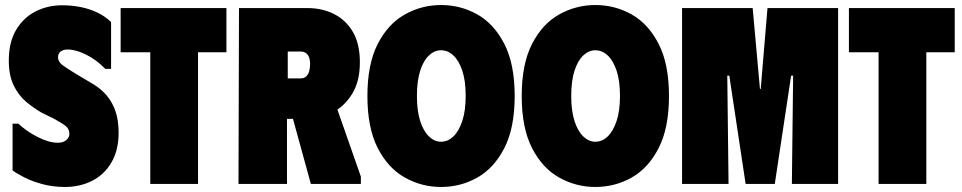

<svg xmlns="http://www.w3.org/2000/svg" viewBox="-20 -732 3826 764"><path d="M452 -204Q452 -135 424 -86.5Q396 -38 347.5 -13Q299 12 238 12Q190 12 148 0.5Q106 -11 75 -27Q44 -43 30 -54V-240H53Q86 -209 130.5 -186.5Q175 -164 210 -164Q225 -164 235 -169Q245 -174 250.5 -182Q256 -190 256 -199Q256 -219 241.5 -230.5Q227 -242 194 -260L147 -283Q115 -301 84.5 -326.5Q54 -352 34.5 -392Q15 -432 15 -491Q15 -563 43.5 -612Q72 -661 120.5 -686Q169 -711 227 -711Q267 -711 303 -703.5Q339 -696 369.5 -681Q400 -666 422 -644V-458H399Q364 -494 323 -514.5Q282 -535 249 -535Q233 -535 222 -527.5Q211 -520 211 -504Q211 -485 232.5 -470Q254 -455 294 -431L348 -399Q382 -379 405 -351.5Q428 -324 440 -288Q452 -252 452 -204Z M881 -700V-524H768V0H578V-524H460V-700Z M931 -700H1122V0H929ZM1202 -700Q1262 -700 1309.5 -676Q1357 -652 1384.5 -604.5Q1412 -557 1412 -484Q1412 -408 1381 -358Q1350 -308 1301.5 -283.5Q1253 -259 1199 -259H1029V-700ZM1125 -420H1175Q1190 -420 1198.5 -428Q1207 -436 1210.5 -449.5Q1214 -463 1214 -478Q1214 -491 1210.5 -502Q1207 -513 1198.5 -520Q1190 -527 1175 -527H1125ZM1118 -360 1302 -355 1416 -29V0H1217Z M1442 -350Q1442 -477 1483 -557Q1524 -637 1591 -674.5Q1658 -712 1735 -712Q1813 -712 1879.5 -674.5Q1946 -637 1987 -557Q2028 -477 2028 -350Q2028 -223 1987 -143Q1946 -63 1879.5 -25.5Q1813 12 1735 12Q1658 12 1591 -25.5Q1524 -63 1483 -143Q1442 -223 1442 -350ZM1639 -350Q1639 -291 1652 -250.5Q1665 -210 1687 -189Q1709 -168 1735 -168Q1762 -168 1784 -189Q1806 -210 1819.5 -250.5Q1833 -291 1833 -350Q1833 -411 1819.5 -451Q1806 -491 1784 -511.5Q1762 -532 1735 -532Q1709 -532 1687 -511.5Q1665 -491 1652 -450.5Q1639 -410 1639 -350Z M2056 -350Q2056 -477 2097 -557Q2138 -637 2205 -674.5Q2272 -712 2349 -712Q2427 -712 2493.5 -674.5Q2560 -637 2601 -557Q2642 -477 2642 -350Q2642 -223 2601 -143Q2560 -63 2493.5 -25.5Q2427 12 2349 12Q2272 12 2205 -25.5Q2138 -63 2097 -143Q2056 -223 2056 -350ZM2253 -350Q2253 -291 2266 -250.5Q2279 -210 2301 -189Q2323 -168 2349 -168Q2376 -168 2398 -189Q2420 -210 2433.5 -250.5Q2447 -291 2447 -350Q2447 -411 2433.5 -451Q2420 -491 2398 -511.5Q2376 -532 2349 -532Q2323 -532 2301 -511.5Q2279 -491 2266 -450.5Q2253 -410 2253 -350Z M2694 0V-700H2975L3004 -378H3007L3034 -700H3315V0H3131L3136 -431H3128L3063 0H2947L2882 -431H2874L2879 0Z M3779 -700V-524H3666V0H3476V-524H3358V-700Z"/></svg>

Font: Phudu Black
Style: Regular
Weight: 900
Version: Version 1.005;gftools[0.9.23]